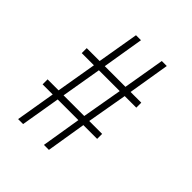

<svg xmlns="http://www.w3.org/2000/svg" viewBox="-192 -807 926 926"><g transform="rotate(45 270.5 -344.0)"><path d="M84 0 118 -202H49V-236H124L159 -442H76V-476H164L200 -688H234L199 -476H340L376 -688H410L375 -476H448V-442H369L333 -236H421V-202H327L294 0H260L293 -202H152L118 0ZM158 -236H299L335 -442H193Z"/></g></svg>

Font: Saira Thin Condensed
Style: Regular
Weight: 100
Width: 3
Version: Version 1.101